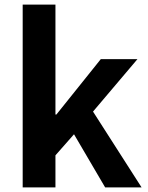

<svg xmlns="http://www.w3.org/2000/svg" viewBox="-20 -818 645 838"><path d="M79 -798H222V-318H226L420 -560H580L386 -331L598 0H439L303 -232L222 -140V0H79Z"/></svg>

Font: `nÑOS-|
Style: Bold
Weight: 700
Designer: Ryoko NISHIZUKA ¬âXZm¬º[P (kana & ideographs); Paul D. Hunt (Latin, Greek & Cyrillic); Wenlong ZHANG _ e¬á¬ü¬ô (bopomof
Foundry: Adobe Systems Incorporated
Version: Version 1.00 June 24, 2014, initial release